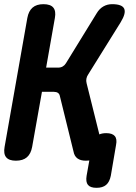

<svg xmlns="http://www.w3.org/2000/svg" viewBox="-33 -760 653 920"><path d="M43 10Q10 10 -3.5 -6.5Q-17 -23 -11 -56L98 -674Q104 -707 123 -723.5Q142 -740 175 -740Q209 -740 222.5 -723.5Q236 -707 230 -674L188 -436H246Q258 -436 267.5 -441.5Q277 -447 283 -457L430 -696Q443 -718 462 -729Q481 -740 504 -740Q552 -740 562 -718.5Q572 -697 545 -653L390 -404Q383 -394 381 -383Q379 -372 382 -361L443 -116Q457 -122 476 -122Q505 -122 517 -108Q529 -94 523 -65L498 82Q492 112 475.5 126Q459 140 429.5 140Q400 140 388.5 126Q377 112 382 82L395 9Q387 10 378 10Q353 10 338 -1Q323 -12 319 -35L254 -299Q252 -310 244.5 -315Q237 -320 225 -320H168L121 -56Q115 -23 96 -6.5Q77 10 43 10Z"/></svg>

Font: Maple Mono
Style: Bold Italic
Weight: 700
Italic angle: -10°
Monospace: yes
Designer: subframe7536
Version: Version 7.000